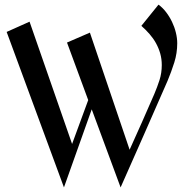

<svg xmlns="http://www.w3.org/2000/svg" viewBox="-20 -794 817 831"><path d="M256.8 17.1 8.8 -655.8 107.9 -700.2 292 -170.9 361.8 -360.8 270 -609.9 369.1 -652.8 541 -146Q568.4 -206.5 595 -266.4Q621.6 -326.2 647.9 -387.2Q660.6 -417 670.4 -447.5Q680.2 -478 680.2 -512.2Q680.2 -538.6 673.6 -562Q667 -585.4 655.3 -606.7Q643.6 -627.9 627.2 -646.7Q610.8 -665.5 591.8 -682.1L666 -773.9Q684.1 -760.7 699 -741.2Q713.9 -721.7 724.6 -699.2Q735.4 -676.8 741.2 -652.8Q747.1 -628.9 747.1 -606.9Q747.1 -564 734.4 -523.7Q721.7 -483.4 705.1 -443.8Q654.8 -327.6 604 -213.4Q553.2 -99.1 502 17.1L377 -320.8Z"/></svg>

Font: Redressed
Style: Regular
Weight: 400
Designer: Astigmatic (AOETI)
Foundry: Astigmatic (AOETI)
Version: Version 1.000